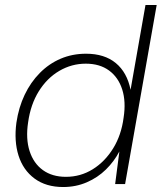

<svg xmlns="http://www.w3.org/2000/svg" viewBox="-20 -740 650 772"><path d="M234 12Q165 12 119 -22Q73 -56 54.5 -114.5Q36 -173 46 -247Q55 -308 79 -358.5Q103 -409 140 -446.5Q177 -484 224 -504Q271 -524 326 -524Q400 -524 445.5 -486.5Q491 -449 505 -379L565 -720H610L483 0H443L460 -131Q439 -91 406 -58.5Q373 -26 329 -7Q285 12 234 12ZM245 -29Q304 -29 353 -59.5Q402 -90 435 -143.5Q468 -197 477 -267Q487 -331 471.5 -380Q456 -429 418.5 -456.5Q381 -484 325 -484Q268 -484 218.5 -455Q169 -426 136 -373Q103 -320 93 -248Q83 -182 99 -132.5Q115 -83 152.5 -56Q190 -29 245 -29Z"/></svg>

Font: DM Sans 12pt ExtraLight
Style: Italic
Weight: 250
Italic angle: -10°
Version: Version 4.004;gftools[0.9.30]